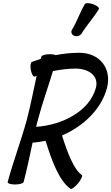

<svg xmlns="http://www.w3.org/2000/svg" viewBox="-20 -1162 710 1226"><path d="M502 -949C534 -1002 579 -1050 611 -1104C616 -1112 600 -1126 575 -1135C551 -1144 527 -1144 522 -1136C490 -1082 472 -1025 439 -971C431 -956 438 -939 455 -933C472 -927 493 -934 502 -949ZM202 -673C206 -675 210 -676 214 -678C194 -585 176 -493 152 -400C116 -267 65 -133 29 0C27 9 48 16 76 16C104 16 129 9 131 0C153 -84 170 -167 188 -251C215 -253 243 -257 271 -263C308 -144 356 -7 431 44C437 48 459 32 479 8C498 -16 509 -40 503 -44C450 -80 408 -195 376 -297C513 -356 627 -464 663 -600C696 -726 615 -825 487 -825C437 -825 387 -820 335 -810C327 -814 314 -816 298 -816C270 -816 246 -809 244 -800C242 -795 241 -791 240 -786C221 -780 203 -774 184 -767C175 -763 172 -740 177 -714C182 -688 193 -670 202 -673ZM223 -400C250 -503 287 -605 318 -708C367 -718 416 -724 463 -724C547 -724 613 -677 592 -600C551 -451 378 -364 211 -352C214 -368 218 -384 223 -400Z"/></svg>

Font: Nupuram Medium Oblique
Style: Regular
Weight: 500
Designer: Santhosh Thottingal (santhosh.thottingal@gmail.com)
Foundry: SMC
Version: Version 1.000